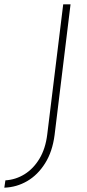

<svg xmlns="http://www.w3.org/2000/svg" viewBox="-60 -726 401 890"><path d="M193 -100Q183 -23 149 31Q115 85 66 113.5Q17 142 -40 144L-35 110Q13 107 54 81.5Q95 56 123 9.5Q151 -37 159 -103L233 -706H267Z"/></svg>

Font: Josefin Sans Thin ExtraLight
Style: Italic
Weight: 250
Italic angle: -7°
Version: Version 2.000